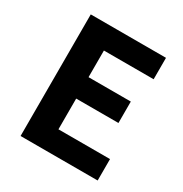

<svg xmlns="http://www.w3.org/2000/svg" viewBox="-154 -773 853 893"><g transform="rotate(30 272.5 -326.5)"><path d="M79 0V-653H483V-538H216V-395H443V-280H216V-115H493V0Z"/></g></svg>

Font: Assistant
Style: Bold
Weight: 700
Designer: Hebrew By Ben Nathan, Latin by Paul Hunt
Version: Version 2.001;PS 002.001;hotconv 1.0.88;makeotf.lib2.5.64775